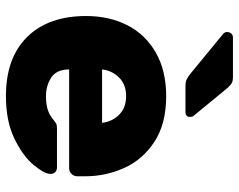

<svg xmlns="http://www.w3.org/2000/svg" viewBox="-99 -696 805 647"><g transform="rotate(90 303.5 -372.5)"><path d="M34 0ZM304 -125Q332 -125 350 -131Q368 -137 381 -148Q392 -157 397 -159.5Q402 -162 414 -162H544Q554 -162 560 -156Q566 -150 566 -140Q566 -120 536 -83.5Q506 -47 447 -18.5Q388 10 304 10Q175 10 104.5 -61.5Q34 -133 34 -260Q34 -339 65.5 -400Q97 -461 158 -495.5Q219 -530 304 -530Q397 -530 457.5 -490.5Q518 -451 546 -388.5Q574 -326 574 -258V-230Q574 -219 566 -211Q558 -203 547 -203H214Q214 -161 241 -143Q268 -125 304 -125ZM394 -314Q390 -348 366.5 -371.5Q343 -395 304 -395Q265 -395 241.5 -371.5Q218 -348 214 -314ZM374 -611Q374 -595 358 -595H270Q256 -595 247.5 -599Q239 -603 228 -612L93 -723Q88 -728 88 -735Q88 -744 93 -749.5Q98 -755 107 -755H240Q252 -755 259 -751.5Q266 -748 277 -736L369 -624Q374 -619 374 -611Z"/></g></svg>

Font: Hezaedrus
Style: Bold
Weight: 700
Designer: Hubert & Fischer
Foundry: Hubert & Fischer
Version: Version 1.10;September 3, 2019;FontCreator 11.5.0.2425 64-bi